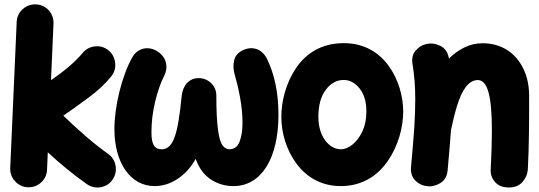

<svg xmlns="http://www.w3.org/2000/svg" viewBox="-20 -768 2445 871"><path d="M490.2 47.4C503.4 28.3 508.3 7.8 504.4 -15.6C500.5 -38.6 489.3 -56.6 470.7 -69.8C404.8 -116.2 335 -178.2 267.1 -243.2C304.7 -269 343.8 -296.9 384.3 -327.1C424.3 -356.9 457.5 -388.2 484.4 -420.9C498.5 -438.5 504.9 -459 502.4 -482.4C500 -505.4 490.2 -524.4 472.7 -539.1C455.1 -553.7 434.6 -560.1 411.1 -557.6C387.7 -555.2 368.7 -544.9 354.5 -527.3C319.3 -484.9 266.6 -441.9 211.4 -404.3L222.7 -660.6C223.6 -683.6 216.3 -704.1 201.2 -721.2C185.5 -738.3 166 -747.1 143.1 -748C120.1 -749 100.1 -741.7 83 -726.6C65.9 -710.9 56.6 -691.4 55.7 -668.5L26.4 -5.9C25.4 17.1 32.7 37.1 48.3 54.2C64 71.3 83 80.6 106 81.5C128.9 82.5 149.4 75.2 166.5 59.6C183.6 43.9 192.4 24.9 193.4 2L196.8 -77.1C252.9 -24.9 311.5 22.9 373.5 66.9C392.1 80.1 413.1 85 436 81.5C459 77.6 477.1 66.4 490.2 47.4Z M696.8 -533.2C675.8 -547.4 653.8 -552.2 631.3 -547.4C608.9 -542 591.8 -528.8 579.6 -506.8C533.2 -424.8 499 -286.1 499 -182.1C499 -28.3 572.8 76.2 681.2 76.2C717.8 76.2 752.4 65.4 785.6 43.5C818.8 21.5 846.2 -8.8 867.7 -47.4C882.8 -4.9 906.2 26.4 937 46.4C967.8 66.4 1002 76.2 1039.1 76.2C1164.6 76.2 1243.2 -47.9 1243.2 -247.1C1243.2 -346.2 1225.6 -431.2 1190.9 -501.5C1169.9 -543.9 1127.9 -560.5 1085 -541.5C1061.5 -531.2 1047.4 -516.1 1042.5 -495.1C1037.1 -474.1 1038.1 -451.2 1045.4 -427.2C1053.7 -398.4 1062 -364.3 1069.3 -324.2C1076.7 -283.7 1080.1 -245.6 1080.1 -210C1080.1 -176.3 1075.7 -148.4 1066.9 -125.5C1058.1 -102.5 1042.5 -90.8 1020 -90.8C1007.8 -90.8 997.6 -97.2 988.8 -109.9C980 -122.1 973.1 -146 968.8 -181.2C963.9 -215.8 961.4 -267.1 961.4 -334C961.4 -356.4 953.6 -375.5 938 -390.6C922.4 -405.8 903.3 -413.6 880.4 -413.6C838.9 -413.6 809.6 -381.8 804.2 -333C786.6 -152.3 765.1 -90.8 712.4 -90.8C680.7 -90.8 667 -113.3 667 -167.5C667 -214.8 672.9 -261.7 684.1 -308.1C695.3 -354.5 709 -393.1 725.1 -424.8C745.1 -465.3 733.9 -508.3 696.8 -533.2Z M1539.1 -572.3C1440.9 -572.3 1369.1 -527.3 1323.7 -460.4C1278.3 -393.6 1256.3 -311.5 1256.3 -237.3C1256.3 -163.6 1279.8 -86.4 1325.2 -25.4C1370.1 35.6 1438 76.2 1525.9 76.2C1621.1 76.2 1691.9 30.8 1738.8 -37.1C1785.6 -105 1809.1 -188 1809.1 -262.7C1809.1 -331.1 1787.6 -407.7 1743.2 -469.2C1698.7 -530.8 1631.3 -572.3 1539.1 -572.3ZM1539.1 -405.3C1566.4 -405.3 1590.3 -392.6 1611.3 -366.7C1631.8 -340.8 1642.1 -306.2 1642.1 -262.7C1642.1 -228.5 1636.2 -198.7 1624.5 -172.9C1600.6 -121.6 1561.5 -90.8 1525.9 -90.8C1478 -90.8 1424.3 -142.6 1424.3 -237.3C1424.3 -290 1435.5 -331.1 1458 -360.8C1480.5 -390.6 1507.3 -405.3 1539.1 -405.3Z M1844.7 -11.7C1842.3 15.1 1849.1 36.1 1864.3 51.3C1879.4 66.4 1897.5 74.7 1917.5 76.7C1938.5 79.1 1959 74.2 1978.5 62C1997.6 49.8 2008.3 30.8 2010.7 3.9C2017.1 -65.9 2022 -125 2025.9 -177.2V-178.2C2034.2 -218.8 2043.5 -255.9 2054.2 -290.5C2075.7 -358.9 2105 -404.8 2147.5 -404.8C2192.9 -404.8 2211.4 -328.6 2211.4 -174.8C2211.4 -124.5 2209.5 -65.9 2206.1 1C2204.6 22.5 2211.4 41.5 2226.1 58.1C2240.2 74.2 2261.2 82.5 2288.6 82.5C2315.4 82.5 2335.9 74.2 2350.6 57.1C2365.2 40 2373 21.5 2374.5 0.5C2380.4 -109.4 2380.4 -226.6 2380.4 -332.5C2380.4 -377.9 2372.1 -418.5 2355 -454.6C2320.8 -526.9 2256.3 -571.8 2168.9 -571.8C2109.9 -571.8 2059.1 -543.9 2016.6 -502.4C2012.2 -530.3 1999 -549.3 1977.5 -560.1C1956.1 -570.3 1934.6 -573.2 1912.6 -567.9C1893.6 -563.5 1877.9 -553.2 1864.7 -537.6C1851.6 -522 1847.2 -501.5 1851.6 -476.1C1859.9 -424.8 1863.8 -377 1863.8 -315.9C1863.8 -279.3 1862.3 -237.3 1859.4 -189C1856 -140.6 1851.1 -81.5 1844.7 -11.7Z"/></svg>

Font: Mikhak Black
Style: Regular
Weight: 900
Designer: Amin Abedi
Version: Version 3.2